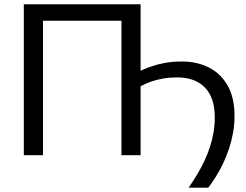

<svg xmlns="http://www.w3.org/2000/svg" viewBox="-20 -733 1162 907"><path d="M871 153.6Q892.6 122.5 911.5 91.1Q930.3 59.6 945.5 27.1Q960.8 -5.5 971.7 -38.8Q982.7 -72.1 988.6 -106.9Q994.6 -141.6 994.6 -178.1Q994.6 -272 947.9 -319.7Q901.1 -367.4 816.8 -367.4Q781.4 -367.4 750.3 -361.9Q719.1 -356.5 692.8 -347.2Q666.5 -337.9 644.2 -325.6V-233.9Q644.2 -168.5 644.2 -113.8Q644.2 -59.1 644.2 0H553.7Q553.7 -59.5 553.7 -114.6Q553.7 -169.7 553.7 -235.5V-461.6Q553.7 -528.7 553.7 -584.5Q553.7 -640.2 553.7 -699.9L602.3 -635.2H137.7L183.1 -699.9Q183.1 -640.2 183.1 -584.5Q183.1 -528.7 183.1 -461.6V-235.5Q183.1 -169.7 183.1 -114.6Q183.1 -59.5 183.1 0H92.5Q92.5 -59.5 92.5 -114.6Q92.5 -169.7 92.5 -235.5V-474.7Q92.5 -541.9 92.5 -597.6Q92.5 -653.3 92.5 -713H644.2Q644.2 -653.3 644.2 -597.6Q644.2 -541.9 644.2 -474.7V-398.9Q666.2 -409.3 694.9 -419.3Q723.5 -429.3 759.6 -435.9Q795.6 -442.5 838.8 -442.5Q911.5 -442.5 967.7 -413.6Q1023.8 -384.8 1055.9 -327.8Q1087.9 -270.9 1087.9 -185.4Q1087.9 -144.8 1080.9 -105.8Q1073.9 -66.9 1061.7 -30.2Q1049.5 6.4 1033.7 39.4Q1017.9 72.4 999.9 101.2Q981.9 130 963.9 153.6Z"/></svg>

Font: Commissioner Thin
Style: Regular
Weight: 100
Designer: Kostas Bartsokas
Foundry: Kostas Bartsokas
Version: Version 1.001;gftools[0.9.23]